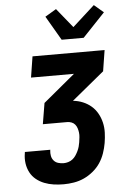

<svg xmlns="http://www.w3.org/2000/svg" viewBox="-64 -1042 729 1096"><g transform="rotate(-5 300.0 -494.0)"><path d="M256 8Q227 8 199 4Q171 0 145.5 -10Q120 -20 99 -37Q78 -54 65.5 -78Q53 -102 49 -130Q45 -158 50 -187L51 -195H197L196 -192Q194 -175 197 -159.5Q200 -144 210 -132.5Q220 -121 235 -116.5Q250 -112 266 -112Q279 -112 292.5 -116Q306 -120 317 -128.5Q328 -137 336 -149Q344 -161 350 -173.5Q356 -186 359.5 -198.5Q363 -211 365 -224V-225Q367 -238 368.5 -251.5Q370 -265 368.5 -278Q367 -291 363 -303.5Q359 -316 351 -325.5Q343 -335 331 -339.5Q319 -344 306 -344H167L187 -464L369 -615H123L142 -735H555L536 -615L350 -462Q380 -459 406.5 -448Q433 -437 454 -419Q475 -401 489 -376Q503 -351 509.5 -323Q516 -295 515 -265.5Q514 -236 509 -206Q504 -177 494 -148Q484 -119 467 -93.5Q450 -68 425 -47.5Q400 -27 372.5 -14.5Q345 -2 315 3Q285 8 256 8ZM316 -815 235 -954 299 -992 389 -881 516 -996 570 -950 442 -815Z"/></g></svg>

Font: Iosevka Aile Heavy
Style: Italic
Weight: 900
Italic angle: -9°
Designer: Belleve Invis
Foundry: Belleve Invis
Version: Version 31.1.0; ttfautohint (v1.8.4)